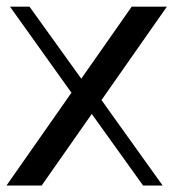

<svg xmlns="http://www.w3.org/2000/svg" viewBox="-20 -571 534 591"><path d="M0 0 385.4 -550.5H493.7L108.3 0ZM221.6 -255.3 10.7 -550.5H70.8L252.8 -297.3ZM420.4 0 234.1 -259.8 264.6 -301.8 480.6 0Z"/></svg>

Font: Savate ExtraLight
Style: Regular
Weight: 200
Designer: Max Esnée
Foundry: Plomb Type
Version: Version 2.000